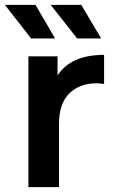

<svg xmlns="http://www.w3.org/2000/svg" viewBox="-34 -764 474 784"><path d="M82 0V-534H201V-456Q256 -540 391 -540V-421Q383 -422 376 -423Q369 -424 362 -424Q291 -424 249 -382.5Q207 -341 207 -259V0ZM93 -607 -14 -744H111L191 -607ZM281 -607 173 -744H298L379 -607Z"/></svg>

Font: Montserrat SemiBold
Style: Regular
Weight: 600
Designer: Julieta Ulanovsky
Foundry: Julieta Ulanovsky
Version: Version 9.000; ttfautohint (v1.8.4.7-5d5b)